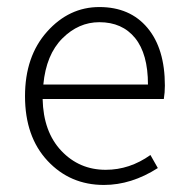

<svg xmlns="http://www.w3.org/2000/svg" viewBox="-20 -513 525 545"><path d="M448 -270Q448 -250 445 -232H101Q103 -139 154 -85Q205 -31 280 -31Q348 -31 407 -73L428 -36Q353 12 275 12Q179 12 115 -56.5Q51 -125 51 -240Q51 -353 113.5 -423Q176 -493 262 -493Q349 -493 398.5 -434Q448 -375 448 -270ZM103 -273H400Q400 -360 363.5 -405Q327 -450 262 -450Q203 -450 157 -404Q111 -358 103 -273Z"/></svg>

Font: Assistant Light
Style: Regular
Weight: 300
Designer: Hebrew By Ben Nathan, Latin by Paul Hunt
Version: Version 2.001;PS 002.001;hotconv 1.0.88;makeotf.lib2.5.64775